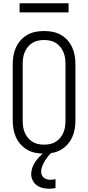

<svg xmlns="http://www.w3.org/2000/svg" viewBox="-20 -933 540 1176"><path d="M250 8Q224 8 197.5 3Q171 -2 148 -15Q125 -28 107 -48Q89 -68 78 -92Q67 -116 62.5 -142.5Q58 -169 58 -195V-540Q58 -566 62.5 -592.5Q67 -619 78 -643Q89 -667 107 -687Q125 -707 148 -720Q171 -733 197.5 -738Q224 -743 250 -743Q276 -743 302.5 -738Q329 -733 352 -720Q375 -707 393 -687Q411 -667 422 -643Q433 -619 437.5 -592.5Q442 -566 442 -540V-195Q442 -169 437.5 -142.5Q433 -116 422 -92Q411 -68 393 -48Q375 -28 352 -15Q329 -2 302.5 3Q276 8 250 8ZM250 -47Q269 -47 287.5 -51Q306 -55 322 -65Q338 -75 349.5 -89.5Q361 -104 368.5 -121.5Q376 -139 378.5 -157.5Q381 -176 381 -195V-540Q381 -559 378.5 -577.5Q376 -596 368.5 -613.5Q361 -631 349.5 -645.5Q338 -660 322 -670Q306 -680 287.5 -684Q269 -688 250 -688Q231 -688 212.5 -684Q194 -680 178 -670Q162 -660 150.5 -645.5Q139 -631 131.5 -613.5Q124 -596 121.5 -577.5Q119 -559 119 -540V-195Q119 -176 121.5 -157.5Q124 -139 131.5 -121.5Q139 -104 150.5 -89.5Q162 -75 178 -65Q194 -55 212.5 -51Q231 -47 250 -47ZM280 223Q260 223 240.5 218Q221 213 205 201.5Q189 190 180 171.5Q171 153 171 133Q171 113 178 94Q185 75 196 58.5Q207 42 221 27.5Q235 13 251 1L263 -8H298V0Q285 11 274 25Q263 39 254 54Q245 69 238.5 85.5Q232 102 232 120Q232 130 236.5 140Q241 150 249.5 156.5Q258 163 268.5 165.5Q279 168 290 168Q297 168 305 167Q313 166 320 164V219Q310 221 300 222Q290 223 280 223ZM100 -857V-913H400V-857Z"/></svg>

Font: Iosevka Curly Light
Style: Regular
Weight: 300
Monospace: yes
Designer: Belleve Invis
Foundry: Belleve Invis
Version: Version 22.1.2; ttfautohint (v1.8.4)